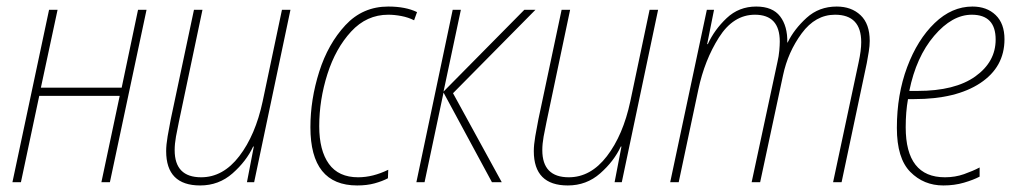

<svg xmlns="http://www.w3.org/2000/svg" viewBox="-20 -557 3113 587"><path d="M44 0 100 -264H346L290 0H316L428 -527H402L352 -289H105L156 -527H130L18 0Z M754 -109H756L735 0H757L868 -527H842L783 -247Q761 -144 711.5 -79.5Q662 -15 595 -15Q514 -15 514 -98Q514 -117 518 -139.5Q522 -162 527 -185L599 -527H573L502 -192Q497 -167 492.5 -140.5Q488 -114 488 -95Q488 10 592 10Q649 10 691 -27Q733 -64 754 -109Z M1166 -12 1167 -38Q1120 -15 1075 -15Q1015 -15 985.5 -56Q956 -97 956 -171Q956 -252 981 -330.5Q1006 -409 1053.5 -460.5Q1101 -512 1167 -512Q1186 -512 1207 -508Q1228 -504 1246 -495L1255 -520Q1220 -537 1167 -537Q1089 -537 1036 -480Q983 -423 956 -338Q929 -253 929 -168Q929 10 1072 10Q1102 10 1125.5 3.5Q1149 -3 1166 -12Z M1278 0 1336 -274 1484 0H1514L1365 -272L1617 -527H1583L1336 -277L1389 -527H1364L1253 0Z M1878 -109H1880L1859 0H1881L1992 -527H1966L1907 -247Q1885 -144 1835.5 -79.5Q1786 -15 1719 -15Q1638 -15 1638 -98Q1638 -117 1642 -139.5Q1646 -162 1651 -185L1723 -527H1697L1626 -192Q1621 -167 1616.5 -140.5Q1612 -114 1612 -95Q1612 10 1716 10Q1773 10 1815 -27Q1857 -64 1878 -109Z M2055 0 2115 -283Q2134 -373 2178 -442.5Q2222 -512 2288 -512Q2364 -512 2364 -430Q2364 -419 2362.5 -402Q2361 -385 2357 -368L2278 0H2304L2374 -327Q2389 -398 2431 -455Q2473 -512 2533 -512Q2613 -512 2613 -428Q2613 -403 2605 -366L2527 0H2553L2630 -364Q2633 -380 2636 -398.5Q2639 -417 2639 -432Q2639 -484 2611 -510.5Q2583 -537 2538 -537Q2484 -537 2446 -502.5Q2408 -468 2388 -427H2387Q2388 -477 2365 -507Q2342 -537 2292 -537Q2239 -537 2201.5 -501.5Q2164 -466 2144 -422H2142L2163 -527H2141L2029 0Z M2975 -17V-45Q2954 -34 2927 -24.5Q2900 -15 2869 -15Q2749 -15 2749 -168Q2749 -215 2756 -254H2775Q2903 -254 2977 -303Q3051 -352 3051 -437Q3051 -485 3024 -511Q2997 -537 2953 -537Q2890 -537 2837.5 -486.5Q2785 -436 2753.5 -352Q2722 -268 2722 -166Q2722 -73 2763 -31.5Q2804 10 2864 10Q2898 10 2927 1.5Q2956 -7 2975 -17ZM2951 -512Q3024 -512 3024 -436Q3024 -368 2962 -323.5Q2900 -279 2785 -279H2760Q2781 -383 2836 -447.5Q2891 -512 2951 -512Z"/></svg>

Font: Noto Sans Display SemiCondensed Thin
Style: Italic
Weight: 250
Width: 4
Designer: Monotype Design team
Foundry: Monotype Imaging Inc.
Version: 1.000